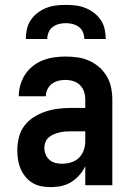

<svg xmlns="http://www.w3.org/2000/svg" viewBox="-20 -760 540 788"><path d="M189 8Q169 8 150 4.5Q131 1 114 -9Q97 -19 84.5 -34.5Q72 -50 64.5 -67.5Q57 -85 54 -104.5Q51 -124 51 -143Q51 -170 57.5 -196Q64 -222 79.5 -243Q95 -264 117.5 -278.5Q140 -293 165 -301.5Q190 -310 216.5 -313.5Q243 -317 269 -317H330V-351Q330 -368 325 -383.5Q320 -399 308.5 -410.5Q297 -422 281 -427Q265 -432 248 -432Q234 -432 219.5 -428.5Q205 -425 193 -416Q181 -407 174.5 -393Q168 -379 168 -365H57Q57 -388 63.5 -411Q70 -434 83 -454Q96 -474 115 -489Q134 -504 156 -512.5Q178 -521 201.5 -524.5Q225 -528 248 -528Q273 -528 298 -524.5Q323 -521 345.5 -511Q368 -501 387 -484.5Q406 -468 418.5 -446.5Q431 -425 436 -400.5Q441 -376 441 -351V0H330V-78Q325 -68 323.5 -65.5Q322 -63 319 -58.5Q316 -54 312.5 -49.5Q309 -45 305.5 -41Q302 -37 298 -33Q294 -29 290 -25.5Q286 -22 281.5 -19Q277 -16 272.5 -13Q268 -10 263 -7.5Q258 -5 253 -3Q248 -1 242.5 0.5Q237 2 232 3.5Q227 5 221.5 5.5Q216 6 210.5 6.5Q205 7 199.5 7.5Q194 8 189 8ZM234 -88Q253 -88 271.5 -93.5Q290 -99 303.5 -112Q317 -125 323.5 -143Q330 -161 330 -180V-221H269Q257 -221 245.5 -220Q234 -219 222.5 -216Q211 -213 200 -208.5Q189 -204 180 -196Q171 -188 166.5 -177Q162 -166 162 -154Q162 -140 167 -127Q172 -114 182.5 -104.5Q193 -95 206.5 -91.5Q220 -88 234 -88ZM86 -600Q86 -620 90.5 -640.5Q95 -661 106.5 -678Q118 -695 134.5 -707.5Q151 -720 170 -727.5Q189 -735 209.5 -737.5Q230 -740 250 -740Q270 -740 290.5 -737.5Q311 -735 330 -727.5Q349 -720 365.5 -707.5Q382 -695 393.5 -678Q405 -661 409.5 -640.5Q414 -620 414 -600H326Q326 -614 320.5 -627.5Q315 -641 303.5 -649.5Q292 -658 278 -661.5Q264 -665 250 -665Q236 -665 222 -661.5Q208 -658 196.5 -649.5Q185 -641 179.5 -627.5Q174 -614 174 -600Z"/></svg>

Font: Iosevka SS04
Style: Bold
Weight: 700
Monospace: yes
Designer: Belleve Invis
Foundry: Belleve Invis
Version: Version 19.0.0; ttfautohint (v1.8.4)